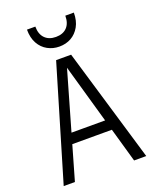

<svg xmlns="http://www.w3.org/2000/svg" viewBox="-171 -1047 924 1143"><g transform="rotate(-20 291.5 -475.0)"><path d="M30 0 244 -720H308L101 0ZM476 0 271 -720H339L553 0ZM139 -283H441V-217H139ZM291 -789Q251 -789 217 -807.5Q183 -826 163 -862Q143 -898 143 -950H196Q196 -902 221.5 -876Q247 -850 291 -850Q336 -850 361 -876Q386 -902 386 -950H440Q440 -898 419.5 -862Q399 -826 366 -807.5Q333 -789 291 -789Z"/></g></svg>

Font: Instrument Sans SemiCondensed
Style: Regular
Weight: 400
Width: 4
Designer: Rodrigo Fuenzalida
Foundry: fragTYPE
Version: Version 1.000;gftools[0.9.28]